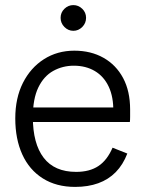

<svg xmlns="http://www.w3.org/2000/svg" viewBox="-20 -722 566 754"><path d="M275 12Q201 12 148 -21.5Q95 -55 67.5 -115.5Q40 -176 40 -257Q40 -337 70 -396.5Q100 -456 152.5 -489.5Q205 -523 272 -523Q337 -523 386.5 -495Q436 -467 463.5 -415.5Q491 -364 491 -292Q491 -277 491 -264Q491 -251 490 -243H83V-300H453L425 -283Q426 -341 407 -381.5Q388 -422 352.5 -443Q317 -464 270 -464Q226 -464 189 -443.5Q152 -423 130.5 -378.5Q109 -334 109 -262Q109 -158 151.5 -102.5Q194 -47 279 -47Q332 -47 366.5 -70Q401 -93 422 -142L480 -119Q463 -75 434.5 -46Q406 -17 366 -2.5Q326 12 275 12ZM268 -601Q248 -601 233 -616Q218 -631 218 -652Q218 -673 233 -687.5Q248 -702 268 -702Q288 -702 303 -687.5Q318 -673 318 -652Q318 -631 303 -616Q288 -601 268 -601Z"/></svg>

Font: TikTok Sans 24pt Light
Style: Regular
Weight: 300
Version: Version 4.000